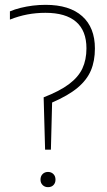

<svg xmlns="http://www.w3.org/2000/svg" viewBox="-20 -769 444 794"><path d="M166.5 -150 160.5 -366.5Q226.5 -392 265.2 -421Q304 -450 320.8 -486Q337.5 -522 337.5 -569Q337.5 -642 294.5 -679Q251.5 -716 168 -716Q129 -716 93.2 -709.2Q57.5 -702.5 21 -688V-722Q41 -730.5 65.2 -736.5Q89.5 -742.5 115.8 -745.8Q142 -749 168.5 -749Q267.5 -749 320 -702Q372.5 -655 372.5 -568.5Q372.5 -517 356 -477.8Q339.5 -438.5 301 -406.2Q262.5 -374 195.5 -345L190.5 -150ZM178.5 5Q165 5 156.2 -3.8Q147.5 -12.5 147.5 -26Q147.5 -40.5 156.2 -49.2Q165 -58 178.5 -58Q192 -58 200.8 -49.2Q209.5 -40.5 209.5 -26Q209.5 -12.5 201.2 -3.8Q193 5 178.5 5Z"/></svg>

Font: Encode Sans SC SemiCondensed Thin
Style: Regular
Weight: 250
Width: 4
Designer: Multiple Designers
Foundry: Impallari Type
Version: Version 3.002